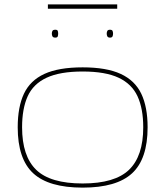

<svg xmlns="http://www.w3.org/2000/svg" viewBox="-20 -848 755 878"><path d="M61 -266Q61 -359 89.5 -419.5Q118 -480 183 -510Q248 -540 358 -540Q467 -540 532 -510Q597 -480 626 -419.5Q655 -359 655 -266Q655 -121 584 -55.5Q513 10 358 10Q203 10 132 -55.5Q61 -121 61 -266ZM81 -266Q81 -134 145.5 -71.5Q210 -9 358 -9Q505 -9 570 -71.5Q635 -134 635 -266Q635 -351 609 -407.5Q583 -464 522.5 -492.5Q462 -521 358 -521Q254 -521 193 -492.5Q132 -464 106.5 -407.5Q81 -351 81 -266ZM483 -676Q474 -676 471 -681.5Q468 -687 468 -694Q468 -702 471 -707Q474 -712 483 -712Q492 -712 494.5 -707Q497 -702 497 -694Q497 -687 494.5 -681.5Q492 -676 483 -676ZM233 -676Q223 -676 220 -681.5Q217 -687 217 -694Q217 -702 220 -707Q223 -712 233 -712Q242 -712 244 -707Q246 -702 246 -694Q246 -687 244 -681.5Q242 -676 233 -676ZM199 -808V-828H516V-808Z"/></svg>

Font: Georama Extended Thin
Style: Regular
Weight: 100
Width: 7
Designer: Jean-Baptiste Levee
Foundry: Production Type
Version: Version 1.000